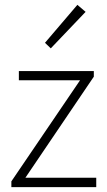

<svg xmlns="http://www.w3.org/2000/svg" viewBox="-20 -774 444 794"><path d="M27 0V-24L311 -442H58V-480H368V-457L85 -39H378V0ZM190 -574 166 -597 300 -754 334 -725Z"/></svg>

Font: Giro Light
Style: Regular
Weight: 300
Designer: Paul D. Hunt
Foundry: Adobe Systems Incorporated
Version: Version 1.000;PS 1.0;hotconv 1.0.88;makeotf.lib2.5.647800